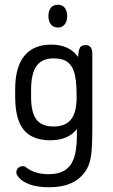

<svg xmlns="http://www.w3.org/2000/svg" viewBox="-20 -581 476 809"><path d="M304 -37V-8Q304 24 299.5 53Q295 82 283 104.5Q271 127 247 140Q223 153 183 153Q130 153 92 126Q87 121 83.5 120Q80 119 76 119Q66 119 58.5 125Q51 131 49 141Q48 150 52 157Q85 208 188 208Q293 208 339 142Q351 125 357.5 103.5Q364 82 366.5 48.5Q369 15 369 -38V-356Q369 -371 362.5 -381Q356 -391 340 -391Q325 -391 318 -382Q311 -373 309 -341Q272 -393 196 -393Q121 -393 82.5 -345.5Q44 -298 44 -206V-172Q44 -78 80 -34Q116 10 192 10Q267 10 304 -37ZM302 -209 303 -173Q303 -108 279.5 -78Q256 -48 205 -48Q156 -48 133.5 -77.5Q111 -107 111 -172V-203Q111 -271 134 -303Q157 -335 206 -335Q246 -335 266 -318.5Q286 -302 293.5 -273.5Q301 -245 302 -209ZM224 -561Q205 -561 194.5 -548.5Q184 -536 184 -513Q184 -491 194.5 -478Q205 -465 224 -465Q242 -465 252.5 -478Q263 -491 263 -513Q263 -536 252.5 -548.5Q242 -561 224 -561Z"/></svg>

Font: Beiruti
Style: Regular
Weight: 400
Designer: Arlette Boutros
Foundry: Boutros
Version: Version 1.41